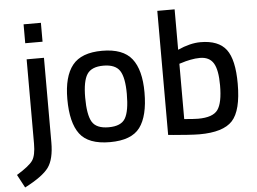

<svg xmlns="http://www.w3.org/2000/svg" viewBox="-103 -788 1462 1093"><g transform="rotate(-5 628.0 -242.0)"><path d="M69 -18V-500H168V-17Q168 79 134 126Q100 173 -3 226L-43 151Q29 107 49 78Q69 49 69 -18ZM69 -592V-700H168V-592Z M721 -254Q721 -119 672.5 -54Q624 11 501 11Q378 11 329 -54Q280 -119 280 -254Q280 -383 331 -447Q382 -511 501 -511Q620 -511 670.5 -447Q721 -383 721 -254ZM620 -254Q620 -348 594.5 -387Q569 -426 501 -426Q433 -426 407.5 -387Q382 -348 382 -254Q382 -156 406 -115Q430 -74 501 -74Q572 -74 596 -115Q620 -156 620 -254Z M1063 -511Q1166 -511 1210 -453Q1254 -395 1254 -257Q1254 -104 1201 -46.5Q1148 11 1012 11Q988 11 943.5 8Q899 5 866 2L834 -1V-710H933V-479Q1004 -511 1063 -511ZM1012 -78Q1097 -78 1125 -117.5Q1153 -157 1153 -257Q1153 -345 1129.5 -383.5Q1106 -422 1052 -422Q1026 -422 996.5 -416Q967 -410 950 -404L933 -399V-83Q990 -78 1012 -78Z"/></g></svg>

Font: TitilliumText
Style: Medium
Weight: 500
Designer: Accademia di Belle Arti di Urbino and others
Foundry: Accademia di Belle Arti di Urbino and others.
Version: Version 60.001